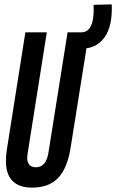

<svg xmlns="http://www.w3.org/2000/svg" viewBox="-20 -848 531 878"><path d="M127 10Q7 10 7 -113Q7 -134 11 -162L96 -700H194L106 -144Q101 -115 111 -99Q121 -83 144 -83Q192 -83 202 -153L289 -700H387L303 -173Q288 -78 245.5 -34Q203 10 127 10ZM342 -626 340 -700H351Q414 -700 408 -826L491 -828Q495 -730 458.5 -678Q422 -626 356 -626Z"/></svg>

Font: Georama Extra Condensed SemiBold
Style: Italic
Weight: 600
Width: 2
Italic angle: -9°
Designer: Jean-Baptiste Levee
Foundry: Production Type
Version: Version 1.000